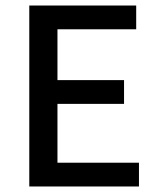

<svg xmlns="http://www.w3.org/2000/svg" viewBox="-20 -675 573 695"><path d="M86 0V-655H473V-569H188V-385H429V-299H188V-86H483V0Z"/></svg>

Font: Assistant SemiBold
Style: Regular
Weight: 600
Designer: Hebrew By Ben Nathan, Latin by Paul Hunt
Version: Version 3.000